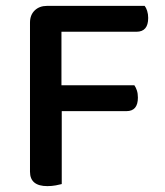

<svg xmlns="http://www.w3.org/2000/svg" viewBox="-20 -627 561 653"><path d="M472 -607Q477 -601 480.5 -590Q484 -579 484 -566Q484 -519 444 -519H189V-337H437Q442 -330 445.5 -319.5Q449 -309 449 -295Q449 -249 410 -249H190V-1Q183 1 169.5 3.5Q156 6 141 6Q82 6 82 -43V-550Q82 -576 98 -591.5Q114 -607 140 -607Z"/></svg>

Font: Baloo Bhai 2 Medium
Style: Regular
Weight: 500
Designer: Supriya Tembe, Noopur Datye and Ek Type
Foundry: Ek Type
Version: Version 1.640;PS 1.000;hotconv 16.6.51;makeotf.lib2.5.65220;